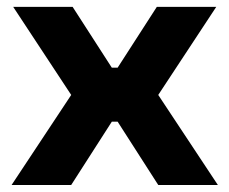

<svg xmlns="http://www.w3.org/2000/svg" viewBox="-20 -526 652 546"><path d="M13 0H182.5L298 -180H314.5L430 0H599.5L430 -256L595 -506.5H426L314.5 -333.5H298L186.5 -506.5H17.5L182.5 -256Z"/></svg>

Font: MCL Standard Bold
Style: Regular
Weight: 700
Designer: Květoslav Bartoš
Foundry: Florian Karsten
Version: Version 1.001;Glyphs 3.2.3 (3260)